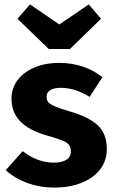

<svg xmlns="http://www.w3.org/2000/svg" viewBox="-20 -833 520 870"><path d="M444 -483 386 -394Q321 -435 255 -435Q224 -435 207.5 -424.5Q191 -414 191 -395Q191 -380 198.5 -370.5Q206 -361 229 -351Q252 -341 300 -327Q383 -303 423.5 -264.5Q464 -226 464 -158Q464 -104 433 -64.5Q402 -25 348 -4Q294 17 228 17Q161 17 103.5 -4Q46 -25 6 -62L83 -148Q150 -96 224 -96Q260 -96 280.5 -109Q301 -122 301 -146Q301 -165 293 -176Q285 -187 262 -196.5Q239 -206 189 -220Q110 -243 71 -284Q32 -325 32 -386Q32 -432 58.5 -468.5Q85 -505 134.5 -526.5Q184 -548 249 -548Q306 -548 356 -531Q406 -514 444 -483ZM438 -748 297 -611H201L59 -748L116 -813L249 -722L382 -813Z"/></svg>

Font: FiraGOUPP
Style: Bold
Weight: 700
Designer: bBox Type
Foundry: bBox Type GmbH
Version: Version 1.001